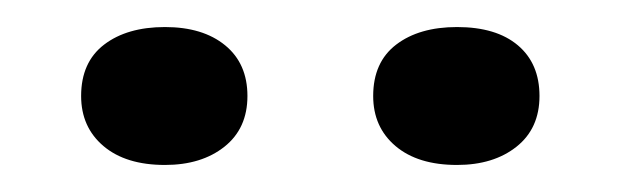

<svg xmlns="http://www.w3.org/2000/svg" viewBox="-20 -878 459 142"><path d="M318 -756Q289 -756 272.5 -770Q256 -784 256 -807Q256 -832 273 -845Q290 -858 318 -858Q347 -858 363 -844.5Q379 -831 379 -807Q379 -783 362 -769.5Q345 -756 318 -756ZM102 -756Q73 -756 56.5 -770Q40 -784 40 -807Q40 -832 57 -845Q74 -858 102 -858Q130 -858 146.5 -844.5Q163 -831 163 -807Q163 -783 146 -769.5Q129 -756 102 -756Z"/></svg>

Font: Mona Sans SemiExpanded Medium
Style: Regular
Weight: 500
Width: 6
Designer: Deni Anggara
Foundry: GitHub
Version: Version 2.000